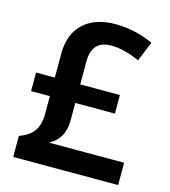

<svg xmlns="http://www.w3.org/2000/svg" viewBox="-108 -811 794 898"><g transform="rotate(15 288.5 -362.0)"><path d="M341 -724C215 -724 131 -656 131 -526V-409H40V-319H131V-234C131 -153 94 -122 39 -102V0H547V-108H183C218 -127 254 -160 254 -235V-319H446V-409H254V-518C254 -593 289 -622 349 -622C395 -622 442 -607 486 -588L525 -683C475 -706 413 -724 341 -724Z"/></g></svg>

Font: Noto Sans Syriac SemiBold
Style: Regular
Weight: 600
Designer: Patrick Giasson and the Monotype Design Team
Foundry: Monotype Imaging Inc.
Version: Version 3.000